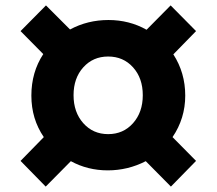

<svg xmlns="http://www.w3.org/2000/svg" viewBox="-20 -670 801 710"><path d="M142 -163Q96 -230 96 -316.5Q96 -403 140 -470L56 -555L150 -650L239 -561Q304 -596 381 -596Q458 -596 522 -560L611 -650L705 -555L621 -469Q665 -401 665 -316.5Q665 -232 618 -163L705 -75L612 20L519 -74Q453 -40 378.5 -40Q304 -40 242 -74L149 20L56 -75ZM288 -214.5Q324 -174 380 -174Q436 -174 472 -214.5Q508 -255 508 -318Q508 -381 472 -421Q436 -461 380 -461Q324 -461 288 -421Q252 -381 252 -318Q252 -255 288 -214.5Z"/></svg>

Font: Montreal
Style: Bold
Weight: 700
Designer: Julieta Ulanovsky, usr_local_share
Foundry: Julieta Ulanovsky, usr_local_share
Version: Version 2.001